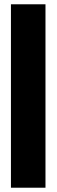

<svg xmlns="http://www.w3.org/2000/svg" viewBox="-20 -755 264 895"><path d="M31 120V-735H192V120Z"/></svg>

Font: Kanit SemiBold
Style: Regular
Weight: 600
Designer: Katatrad Team
Foundry: CadsonDemak
Version: Version 2.000; ttfautohint (v1.8.3)